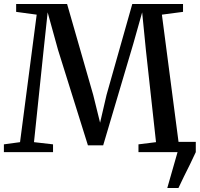

<svg xmlns="http://www.w3.org/2000/svg" viewBox="-20 -763 1002 963"><path d="M819 180 870.5 0 852.5 -51.5H962V0Q948.5 30 933 61.2Q917.5 92.5 902.5 122.5Q887.5 152.5 875 180ZM80.5 -50 164 -689.5 61 -703.5V-743H316.5L447.5 -287L482 -147.5L514.5 -287.5L643.5 -743H898V-703.5L792 -689.5L875.5 -51L959.5 -39V0H674.5V-39L762.5 -50L712 -509.5L693 -701L649 -545L497.5 -34H421L271 -513L219 -701L198.5 -509.5L150.5 -50L246 -39V0H-0.5V-39Z"/></svg>

Font: Merriweather 60pt
Style: Regular
Weight: 400
Version: Version 2.100